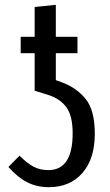

<svg xmlns="http://www.w3.org/2000/svg" viewBox="-20 -767 459 798"><path d="M374 -211Q374 -107 322.5 -48Q271 11 183 11Q133 11 93 -9.5Q53 -30 15 -73L61 -120Q92 -89 119 -74.5Q146 -60 181 -60Q282 -60 282 -213Q282 -285 256 -321Q230 -357 179 -373L124 -390V-546H66V-614H124V-738L212 -747V-614H302V-546H212V-434L237 -425Q299 -402 336.5 -355Q374 -308 374 -211Z"/></svg>

Font: Fira Sans Compressed
Style: Regular
Weight: 400
Width: 1
Designer: bBox Type GmbH & Carrois Corporate GbR & Edenspiekermann AG
Foundry: bBox Type GmbH & Carrois Corporate GbR & Edenspiekermann AG
Version: Version 4.301